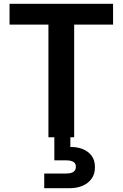

<svg xmlns="http://www.w3.org/2000/svg" viewBox="-20 -720 643 1007"><path d="M234 0V-591H30V-700H573V-591H369V0ZM212 267V190H327Q352 190 365 181.5Q378 173 378 155Q378 137 365 129Q352 121 327 121H265V-4H349V51Q382 50 411.5 61Q441 72 459.5 95.5Q478 119 478 157Q478 194 459.5 218.5Q441 243 411.5 255Q382 267 347 267Z"/></svg>

Font: DM Sans 9pt
Style: Bold
Weight: 700
Designer: Colophon Foundry, Jonny Pinhorn
Foundry: Colophon Foundry
Version: Version 4.004;gftools[0.9.30]